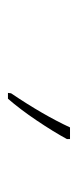

<svg xmlns="http://www.w3.org/2000/svg" viewBox="127 -934 200 495"><g transform="rotate(90 227.5 -686.0)"><path d="M220 -614Q276 -697 308 -766H338V-758Q319 -723 290 -680Q261 -637 234 -606H219Z"/></g></svg>

Font: Noto Serif CondThin
Style: Italic
Weight: 250
Width: 3
Italic angle: -12°
Designer: Monotype Design Team
Foundry: Monotype Imaging Inc.
Version: Version 1.001